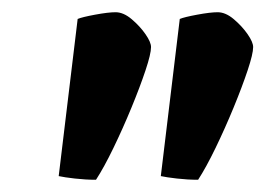

<svg xmlns="http://www.w3.org/2000/svg" viewBox="-20 -729 434 314"><path d="M137 -435Q120 -435 102.5 -437Q85 -439 76 -441L107 -698Q114 -701 135.5 -705Q157 -709 169 -709Q182 -709 195.5 -697.5Q209 -686 218 -673Q227 -660 227 -652Q227 -641 218 -614Q209 -587 195 -553Q181 -519 165.5 -487Q150 -455 137 -435ZM304 -435Q287 -435 269.5 -437Q252 -439 243 -441L274 -698Q281 -701 302.5 -705Q324 -709 336 -709Q349 -709 362.5 -697.5Q376 -686 385 -673Q394 -660 394 -652Q394 -641 385 -614Q376 -587 362 -553Q348 -519 332.5 -487Q317 -455 304 -435Z"/></svg>

Font: Texturina Medium 12pt ExtraBold
Style: Italic
Weight: 800
Italic angle: -11°
Version: Version 1.002